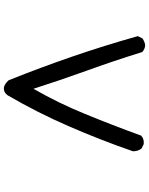

<svg xmlns="http://www.w3.org/2000/svg" viewBox="97 -896 805 1040"><g transform="rotate(-90 500.0 -375.5)"><path d="M773.4 7.8Q764.2 6.8 755.9 3.2Q747.6 -0.5 740.7 -6.3L738.8 -7.8L737.8 -10.7Q690.9 -162.1 636.2 -313Q585.4 -454.1 539.6 -597.2Q462.4 -462.9 404.8 -321.3Q342.3 -169.4 286.6 -16.1L285.6 -13.7L283.7 -12.2Q267.1 2.4 241.2 0H239.3L237.8 -1L218.3 -10.7L216.3 -11.7L214.8 -13.7Q201.2 -31.7 201.2 -56.6V-58.1L201.7 -60.1Q262.2 -234.9 336.4 -405.3Q410.2 -575.7 504.4 -737.3L504.9 -737.8L505.4 -738.8Q508.3 -742.7 512.2 -746.1Q522.9 -755.9 535.6 -757.3Q548.3 -758.8 560.5 -752.4Q572.8 -746.1 584.5 -732.9L585.4 -731.9L586.4 -730Q654.8 -559.1 714.4 -386Q773.9 -212.9 823.7 -35.6L824.7 -32.2L823.2 -28.8L813.5 -9.3L812.5 -6.8L810.1 -5.4Q801.8 0 793.2 3.4Q784.7 6.8 775.4 7.8H774.4Z"/></g></svg>

Font: NaikaiFont
Style: Bold
Weight: 700
Version: Version 1.89